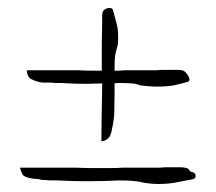

<svg xmlns="http://www.w3.org/2000/svg" viewBox="-20 -572 540 481"><path d="M234 -218Q234 -242 234.5 -272Q235 -302 235.5 -328Q236 -354 236 -363Q227 -363 217 -362.5Q207 -362 196 -362Q181 -362 165 -362.5Q149 -363 135 -364Q131 -364 122.5 -364Q114 -364 109 -365Q107 -365 95 -365Q83 -365 81 -366Q70 -368 59 -373.5Q48 -379 47 -396H176Q194 -395 208 -395Q222 -395 235 -395V-461Q235 -473 235.5 -492Q236 -511 236 -521V-534Q236 -544 242 -548Q248 -552 254 -552Q262 -552 263 -547Q268 -527 272 -513.5Q276 -500 276 -477Q276 -463 274.5 -457Q273 -451 271.5 -446.5Q270 -442 268.5 -433Q267 -424 267 -404V-395Q273 -395 278.5 -395Q284 -395 291 -396H373Q380 -397 389.5 -397Q399 -397 405 -397Q410 -397 422.5 -397Q435 -397 439 -395Q447 -391 452.5 -380Q458 -369 450 -367Q437 -363 419.5 -359Q402 -355 370 -355Q364 -355 351.5 -356Q339 -357 332 -358Q322 -362 310.5 -363Q299 -364 282 -364Q278 -364 274.5 -364Q271 -364 267 -363Q267 -356 267 -338Q267 -320 266.5 -303.5Q266 -287 266 -282Q264 -262 259 -241Q254 -220 234 -218ZM376 -111Q360 -111 342 -114Q326 -118 311 -119Q296 -120 279 -120Q260 -119 239 -118.5Q218 -118 195 -118Q179 -118 161.5 -118.5Q144 -119 126 -120Q118 -120 110 -120Q102 -120 94 -121Q92 -121 89 -121Q86 -121 82 -122Q78 -123 74.5 -123.5Q71 -124 66 -124Q41 -127 36.5 -135Q32 -143 30 -152H171Q191 -151 205.5 -151Q220 -151 234 -151Q248 -151 261 -151Q274 -151 288 -152H381Q391 -153 400 -153Q409 -153 417 -153Q425 -153 432.5 -153Q440 -153 447 -151Q452 -150 454 -146Q456 -142 461 -141Q469 -140 470 -132.5Q471 -125 463 -123Q443 -119 421.5 -115Q400 -111 376 -111Z"/></svg>

Font: Sankofa Display
Style: Regular
Weight: 400
Designer: Batsirai Madzonga
Foundry: Batsirai Madzonga
Version: Version 1.000; ttfautohint (v1.8.4.7-5d5b)